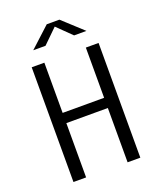

<svg xmlns="http://www.w3.org/2000/svg" viewBox="-168 -1044 956 1148"><g transform="rotate(-20 310.0 -470.5)"><path d="M442 0H523V-730H442V-410.5H178V-730H97.5V0H178V-345.5H442ZM141 -822.5H219L310 -911.5L401 -822.5H479.5L350.5 -941H270Z"/></g></svg>

Font: Monaspace Krypton Light
Style: Regular
Weight: 300
Designer: Riley Cran & the Lettermatic Team
Foundry: Lettermatic
Version: Version 1.101 (Monaspace Krypton)